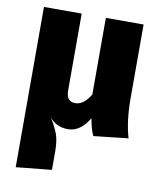

<svg xmlns="http://www.w3.org/2000/svg" viewBox="-84 -601 749 892"><g transform="rotate(10 290.0 -155.0)"><path d="M544 0 381 18Q367 -10 358 -62Q317 7 259 7Q204 7 172 -33Q196 6 207.5 37.5Q219 69 219 118V206L51 223V-533H229V-170Q229 -118 271 -118Q312 -118 343 -172V-533H521V-183Q521 -79 544 0Z"/></g></svg>

Font: FiraGO ExtraBold
Style: Regular
Weight: 800
Designer: bBox Type
Foundry: bBox Type GmbH
Version: Version 1.001;PS 001.001;hotconv 1.0.88;makeotf.lib2.5.64775